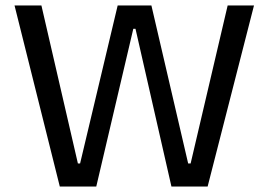

<svg xmlns="http://www.w3.org/2000/svg" viewBox="-20 -680 979 700"><path d="M198 0 33 -660H131L264 -84H272L409 -660H532L666 -84H675L810 -660H906L737 0H605L474 -575H466L331 0Z"/></svg>

Font: Bricolage Grotesque 20pt
Style: Regular
Weight: 400
Version: Version 1.001;gftools[0.9.33.dev8+g029e19f]